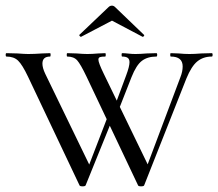

<svg xmlns="http://www.w3.org/2000/svg" viewBox="-25 -656 772 679"><path d="M724 -456Q694 -456 673 -439Q652 -422 634 -378L485 -1Q484 3 474 3Q464 3 463 -1L281 -385Q260 -429 248 -442.5Q236 -456 213 -456Q211 -456 211 -462Q211 -468 213 -468L246 -467Q270 -465 284 -465Q301 -465 323 -467L347 -468Q349 -468 349 -462Q349 -456 347 -456Q334 -456 328.5 -454Q323 -452 323 -445Q323 -434 342 -395L501 -67L474 -13L613 -383Q621 -403 621 -421Q621 -456 579 -456Q577 -456 577 -462Q577 -468 579 -468L607 -467Q627 -465 645 -465Q663 -465 687 -467L724 -468Q727 -468 727 -462Q727 -456 724 -456ZM267 3Q257 3 256 -1L74 -385Q54 -427 39 -441.5Q24 -456 -2 -456Q-5 -456 -5 -462Q-5 -468 -2 -468L37 -467Q63 -465 75 -465Q96 -465 124 -467L152 -468Q154 -468 154 -462Q154 -456 152 -456Q125 -456 125 -431Q125 -416 135 -395L294 -67L267 -13L361 -257L376 -243L278 -1Q277 3 267 3ZM433 -436Q433 -447 426.5 -451.5Q420 -456 407 -456Q405 -456 405 -462Q405 -468 407 -468Q416 -468 429 -466.5Q442 -465 454 -465Q470 -465 494 -467L528 -468Q531 -468 531 -462Q531 -456 528 -456Q497 -456 477 -441Q457 -426 440 -383L385 -243L372 -257L421 -389Q433 -421 433 -436ZM371 -636Q377 -636 382 -631L484 -533Q485 -533 485 -531Q485 -529 482.5 -527Q480 -525 479 -526L371 -583L262 -526Q260 -525 257 -528.5Q254 -532 256 -533L359 -631Q364 -636 371 -636Z"/></svg>

Font: Cormorant SC
Style: Regular
Weight: 400
Designer: Christian Thalmann (Catharsis Fonts)
Foundry: Catharsis Fonts
Version: Version 4.000